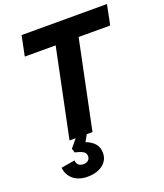

<svg xmlns="http://www.w3.org/2000/svg" viewBox="-173 -843 1038 1213"><g transform="rotate(-20 346.0 -237.0)"><path d="M204.6 254.7Q147.4 254.7 110.9 225.3Q74.4 195.9 68.7 145L161 129.4Q161.1 147.3 172.9 159.2Q184.6 171.1 206.9 171.1Q226.6 171.1 238.9 161.1Q251.1 151.1 251.1 133.3Q251.1 111.4 232.9 100.9Q214.7 90.3 179.1 81.9L171 54.6L234.1 -21.6L297.1 -11.7L265.9 44.9Q302.6 58.1 324.6 82.4Q346.6 106.6 346.6 146.1Q346.6 194.9 307.1 224.8Q267.6 254.7 204.6 254.7ZM174.9 0 300.9 -608.4H455.3L329.3 0ZM90.4 -594.4 117.9 -729H692L664.6 -594.4Z"/></g></svg>

Font: Mona Sans
Style: Italic
Weight: 200
Italic angle: -11.6951°
Designer: Deni Anggara
Foundry: GitHub
Version: Version 2.000